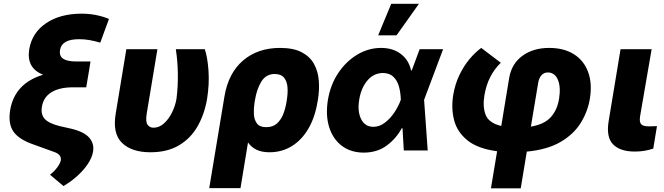

<svg xmlns="http://www.w3.org/2000/svg" viewBox="-20 -811 3579 1035"><path d="M567.4 -709 520.5 -581.1Q457 -600.1 408.2 -599.6Q313.5 -600.6 303.7 -542Q298.3 -509.3 320.1 -494.6Q341.8 -480 389.6 -479.5H467.8L460 -430.2L452.6 -386.7L444.8 -340.3H373Q300.3 -340.3 257.3 -313.7Q214.4 -287.1 206.1 -236.3Q198.7 -194.3 221.4 -169.7Q244.1 -145 305.2 -130.4L361.8 -117.7Q433.1 -101.1 461.2 -68.6Q489.3 -36.1 481.4 7.8Q475.6 40 452.9 73.7Q430.2 107.4 396.2 137.9Q362.3 168.5 322.3 191.9L249.5 130.9Q274.4 111.3 289.8 89.8Q305.2 68.4 307.6 53.2Q313 21 268.1 6.8L163.1 -31.2Q82.5 -58.6 52.7 -101.3Q22.9 -144 34.7 -217.3Q59.1 -361.8 212.4 -408.2Q121.1 -443.8 137.7 -545.9Q152.8 -634.8 228.5 -686Q304.2 -737.3 420.4 -737.3Q498.5 -737.3 567.4 -709Z M661.1 -545.9H828.6L771 -199.2Q763.7 -154.8 775.4 -138.7Q787.1 -122.6 807.1 -122.6Q838.4 -122.6 864 -145.8Q889.6 -168.9 907.2 -204.6Q924.8 -240.2 931.2 -277.3Q939.9 -343.8 938.7 -414.3Q937.5 -484.9 927.7 -545.9H1084Q1099.1 -501 1104 -429Q1108.9 -356.9 1096.2 -277.3Q1082 -194.8 1044.9 -129.9Q1007.8 -64.9 944.8 -27.6Q881.8 9.8 790.5 9.8Q689.9 9.8 637.7 -40.8Q585.4 -91.3 604 -200.2Z M1107.9 203.1 1189.9 -291Q1210.9 -417 1290.3 -484.9Q1369.6 -552.7 1489.3 -552.7Q1561 -552.7 1605.5 -529.8Q1649.9 -506.8 1672.1 -467.3Q1694.3 -427.7 1698.5 -377Q1702.6 -326.2 1693.4 -271L1691.4 -261.2Q1678.2 -179.2 1642.8 -118.2Q1607.4 -57.1 1553.7 -23.7Q1500 9.8 1432.6 9.8Q1391.1 9.8 1362.8 -3.9Q1334.5 -17.6 1316.9 -43L1276.4 203.1ZM1352.1 -258.8Q1347.2 -226.6 1348.6 -196Q1350.1 -165.5 1365 -145.5Q1379.9 -125.5 1415.5 -125.5Q1451.7 -125.5 1473.9 -146.2Q1496.1 -167 1507.8 -198.2Q1519.5 -229.5 1524.4 -261.2L1525.9 -271Q1532.2 -308.1 1529.8 -340.3Q1527.3 -372.6 1511.2 -392.3Q1495.1 -412.1 1460.9 -412.1Q1414.6 -412.1 1389.4 -372.1Q1364.3 -332 1354.5 -272Z M1939.9 11.7Q1870.6 11.2 1822.8 -24.9Q1774.9 -61 1754.6 -125Q1734.4 -189 1747.6 -272.5Q1761.7 -356 1804.4 -418.9Q1847.2 -481.9 1907.2 -517.3Q1967.3 -552.7 2034.2 -552.7Q2097.7 -552.7 2140.6 -520.3Q2183.6 -487.8 2195.8 -431.6H2199.7L2242.2 -545.9H2368.7L2266.1 -272.9L2285.6 0H2156.7L2149.9 -119.6H2145.5Q2116.2 -64.5 2064.7 -26.4Q2013.2 11.7 1939.9 11.7ZM2141.1 -272.9 2140.6 -274.4Q2139.6 -311 2130.9 -343.5Q2122.1 -376 2101.3 -396.5Q2080.6 -417 2044.4 -417.5Q1994.1 -417 1960.4 -377Q1926.8 -336.9 1916.5 -274.4Q1905.8 -210.4 1926.8 -168.9Q1947.8 -127.4 1992.7 -127.4Q2025.4 -127.4 2054.4 -149.4Q2083.5 -171.4 2105.7 -204.6Q2127.9 -237.8 2140.1 -271.5ZM2018.6 -620.6 2088.9 -790.5H2238.3L2117.7 -620.6Z M2626.5 204.1 2659.7 4.4Q2554.7 -9.8 2499.5 -54.7Q2444.3 -99.6 2428 -163.1Q2411.6 -226.6 2422.9 -297.4Q2432.6 -356.9 2456.3 -406.2Q2480 -455.6 2511.2 -492.7Q2542.5 -529.8 2574.2 -552.7L2679.7 -472.7Q2646 -440.4 2623.3 -396.7Q2600.6 -353 2591.3 -297.4Q2581.1 -236.3 2597.7 -192.4Q2614.3 -148.4 2682.1 -131.8L2725.1 -392.6Q2738.3 -467.8 2796.4 -510.3Q2854.5 -552.7 2940.4 -552.7Q3019.5 -552.7 3073.2 -519Q3127 -485.4 3150.1 -423.6Q3173.3 -361.8 3159.7 -278.3Q3148.4 -210 3110.8 -148.9Q3073.2 -87.9 3002.2 -46.1Q2931.2 -4.4 2819.8 6.3L2787.1 204.1ZM2841.8 -128.4Q2914.1 -140.6 2949 -179.2Q2983.9 -217.8 2993.7 -278.3Q3003.9 -341.8 2987.3 -381.1Q2970.7 -420.4 2932.6 -420.4Q2912.1 -420.4 2898.4 -404.8Q2884.8 -389.2 2880.9 -362.8Z M3325.2 -545.9H3492.7L3430.2 -182.6Q3425.8 -151.9 3436.8 -140.9Q3447.8 -129.9 3477.5 -129.9Q3492.7 -129.9 3502.4 -130.4Q3512.2 -130.9 3521.5 -131.3L3501.5 -9.8Q3453.1 6.3 3402.3 5.9Q3323.7 6.3 3285.2 -32.5Q3246.6 -71.3 3261.2 -159.2Z"/></svg>

Font: Inter Display Extra Bold
Style: Italic
Weight: 800
Italic angle: -9.39999°
Designer: Rasmus Andersson
Foundry: rsms
Version: Version 4.000;git-4fc901f